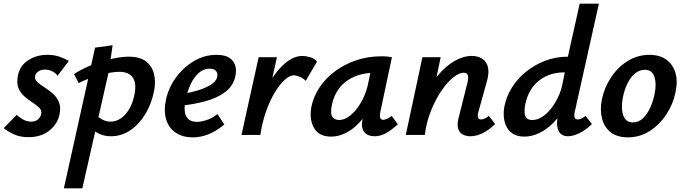

<svg xmlns="http://www.w3.org/2000/svg" viewBox="-27 -731 3712 1040"><path d="M127 12Q81 12 47 -4Q13 -20 -7 -37L64 -109Q76 -96 97.5 -84Q119 -72 143 -72Q165 -72 179 -84.5Q193 -97 196 -113Q200 -133 186 -147Q172 -161 149.5 -175.5Q127 -190 105.5 -208.5Q84 -227 73 -254Q62 -281 70 -322Q81 -376 126 -405Q171 -434 229 -434Q266 -434 295 -424Q324 -414 346 -401L285 -321Q273 -337 254.5 -345.5Q236 -354 216 -354Q194 -354 179.5 -343Q165 -332 163 -318Q160 -301 175 -287Q190 -273 213 -258.5Q236 -244 258 -225Q280 -206 292 -178.5Q304 -151 295 -110Q284 -58 239.5 -23Q195 12 127 12Z M319 289 488 -473 583 -486 563 -347 419 289ZM574 7Q540 7 514 -4.5Q488 -16 471 -33.5Q454 -51 446 -69L486 -117Q506 -94 528 -83Q550 -72 571 -72Q600 -72 625.5 -88.5Q651 -105 671 -137Q691 -169 700 -213Q714 -274 694 -308Q674 -342 618 -342Q598 -342 571 -337.5Q544 -333 514 -324.5Q484 -316 454 -305Q424 -294 399 -281L374 -330Q421 -360 475.5 -381Q530 -402 581.5 -413Q633 -424 670 -424Q732 -424 765 -397.5Q798 -371 807.5 -329Q817 -287 808 -241Q795 -171 761 -114.5Q727 -58 679 -25.5Q631 7 574 7Z M1017 13Q962 13 924.5 -12.5Q887 -38 873 -84Q859 -130 872 -191Q886 -256 926 -311Q966 -366 1023 -400Q1080 -434 1146 -434Q1190 -434 1214.5 -418.5Q1239 -403 1247 -376.5Q1255 -350 1248 -318Q1236 -264 1191.5 -231.5Q1147 -199 1085 -182.5Q1023 -166 958 -159L963 -223Q1013 -231 1053 -244Q1093 -257 1118.5 -274.5Q1144 -292 1149 -312Q1152 -321 1150 -332Q1148 -343 1138.5 -351Q1129 -359 1109 -359Q1075 -359 1049 -335.5Q1023 -312 1006 -275.5Q989 -239 980 -199Q971 -160 973.5 -131Q976 -102 992.5 -86.5Q1009 -71 1040 -71Q1063 -71 1093 -81Q1123 -91 1151 -113L1188 -57Q1164 -36 1136 -20Q1108 -4 1078 4.5Q1048 13 1017 13Z M1331 0Q1358 -130 1403 -226Q1448 -322 1502.5 -375Q1557 -428 1611 -428Q1629 -428 1653.5 -421Q1678 -414 1690 -397L1629 -293Q1616 -307 1596.5 -315Q1577 -323 1564 -323Q1543 -323 1516.5 -299.5Q1490 -276 1463.5 -233.5Q1437 -191 1415.5 -131.5Q1394 -72 1383 0ZM1281 0 1374 -421H1473L1380 0Z M1767 9Q1700 9 1673.5 -38.5Q1647 -86 1660 -154Q1671 -208 1703.5 -257Q1736 -306 1786.5 -344Q1837 -382 1901 -404Q1965 -426 2039 -426Q2059 -426 2072 -424.5Q2085 -423 2096 -421L2033 -124Q2025 -82 2048 -82Q2057 -82 2069 -87.5Q2081 -93 2095 -103L2128 -58Q2091 -24 2061.5 -8.5Q2032 7 2002 7Q1978 7 1960.5 -3Q1943 -13 1936.5 -34.5Q1930 -56 1938 -92L1971 -243L2025 -277Q2010 -211 1982.5 -158Q1955 -105 1920 -67.5Q1885 -30 1845.5 -10.5Q1806 9 1767 9ZM1810 -81Q1834 -81 1858.5 -97Q1883 -113 1904.5 -140.5Q1926 -168 1942.5 -203.5Q1959 -239 1967 -278L1987 -377L2042 -334Q2033 -336 2024 -336.5Q2015 -337 2006 -337Q1954 -337 1913 -323.5Q1872 -310 1842.5 -286Q1813 -262 1794.5 -228.5Q1776 -195 1769 -154Q1762 -111 1775 -96Q1788 -81 1810 -81Z M2521 7Q2497 7 2479 -3Q2461 -13 2454.5 -35Q2448 -57 2457 -92L2506 -287Q2511 -307 2507.5 -322Q2504 -337 2484 -337Q2460 -337 2428 -311.5Q2396 -286 2364.5 -240Q2333 -194 2308 -132.5Q2283 -71 2274 0H2200Q2224 -107 2261 -187Q2298 -267 2343 -320.5Q2388 -374 2435.5 -401Q2483 -428 2528 -428Q2560 -428 2583.5 -414Q2607 -400 2615.5 -369.5Q2624 -339 2610 -289L2564 -124Q2559 -106 2562 -95Q2565 -84 2579 -84Q2587 -84 2596.5 -88Q2606 -92 2621 -103L2655 -59Q2621 -26 2587 -9.5Q2553 7 2521 7ZM2171 0 2261 -421H2360L2272 0Z M2813 9Q2770 9 2743 -12.5Q2716 -34 2706.5 -71Q2697 -108 2705 -154Q2715 -207 2745 -255.5Q2775 -304 2821 -341.5Q2867 -379 2925 -401.5Q2983 -424 3049 -424L3113 -711H3217L3086 -124Q3082 -106 3085.5 -95Q3089 -84 3103 -84Q3111 -84 3120.5 -88Q3130 -92 3145 -103L3179 -59Q3143 -24 3109 -8.5Q3075 7 3050 7Q3024 7 3009.5 -7Q2995 -21 2991.5 -46Q2988 -71 2995 -102L3026 -243L3080 -277Q3064 -210 3036 -157Q3008 -104 2971.5 -67Q2935 -30 2894.5 -10.5Q2854 9 2813 9ZM2856 -81Q2883 -81 2909 -97.5Q2935 -114 2957.5 -142.5Q2980 -171 2996.5 -206Q3013 -241 3020 -278L3040 -377L3093 -339H3031Q2983 -339 2945.5 -324.5Q2908 -310 2881 -284.5Q2854 -259 2838 -225.5Q2822 -192 2816 -154Q2814 -138 2814.5 -121Q2815 -104 2824.5 -92.5Q2834 -81 2856 -81Z M3374 13Q3316 13 3281 -14.5Q3246 -42 3234 -88.5Q3222 -135 3233 -191Q3246 -256 3282.5 -311.5Q3319 -367 3373 -400.5Q3427 -434 3491 -434Q3546 -434 3582 -408Q3618 -382 3631.5 -336.5Q3645 -291 3632 -231Q3619 -167 3582.5 -111.5Q3546 -56 3492.5 -21.5Q3439 13 3374 13ZM3401 -68Q3433 -68 3456.5 -91Q3480 -114 3496 -150Q3512 -186 3519 -224Q3530 -278 3517.5 -315.5Q3505 -353 3465 -353Q3437 -353 3413 -333.5Q3389 -314 3372 -279.5Q3355 -245 3346 -199Q3336 -141 3349.5 -104.5Q3363 -68 3401 -68Z"/></svg>

Font: Ysabeau Office
Style: Bold Italic
Weight: 700
Italic angle: -12°
Designer: Christian Thalmann (Catharsis Fonts)
Version: Version 2.001;gftools[0.9.30]; featfreeze: tnum,lnum,ss02